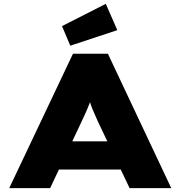

<svg xmlns="http://www.w3.org/2000/svg" viewBox="-20 -980 940 1000"><path d="M28 0 360 -700H542L872 0H655L489 -349Q478 -375 468.5 -396Q459 -417 452.5 -436Q446 -455 440 -474Q434 -493 429 -514H469Q464 -492 457.5 -472.5Q451 -453 443.5 -434Q436 -415 427 -394.5Q418 -374 406 -349L241 0ZM189 -97 254 -244H649L685 -97ZM346 -742 303 -844 531 -960 591 -823Z"/></svg>

Font: Lexend Peta Black
Style: Regular
Weight: 900
Version: Version 1.007